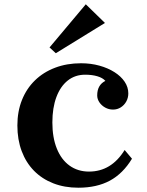

<svg xmlns="http://www.w3.org/2000/svg" viewBox="-20 -855 685 895"><path d="M379.9 -835 469.2 -748 240.2 -606.9 210.9 -633.8ZM595.2 -115.2Q553.2 -45.9 492.2 -12.9Q431.2 20 345.2 20Q280.8 20 228.3 -0.5Q175.8 -21 138.4 -59.1Q101.1 -97.2 81.1 -150.6Q61 -204.1 61 -270Q61 -335.4 82.3 -388.7Q103.5 -441.9 142.8 -480.2Q182.1 -518.6 236.8 -539.3Q291.5 -560.1 357.9 -560.1Q403.3 -560.1 443.1 -549.1Q482.9 -538.1 513.4 -518.8Q543.9 -499.5 561 -474.1Q578.1 -448.7 578.1 -419.9Q578.1 -398.9 568.6 -381.8Q559.1 -364.7 543 -354.5Q526.9 -344.2 506.8 -344.2Q487.3 -344.2 470.5 -353.5Q453.6 -362.8 443.4 -377.9Q433.1 -393.1 433.1 -410.2Q433.1 -459 471.2 -478Q458.5 -492.2 433.8 -499.5Q409.2 -506.8 377 -506.8Q330.1 -506.8 295.9 -479.7Q261.7 -452.6 242.9 -402.6Q224.1 -352.5 224.1 -284.2Q224.1 -213.9 244.9 -162.4Q265.6 -110.8 304.2 -83Q342.8 -55.2 395 -55.2Q499 -55.2 561 -155.8Z"/></svg>

Font: BIZ UDPMincho
Style: Bold
Weight: 700
Designer: TypeBank Co., Ltd.
Foundry: Morisawa Inc.
Version: Version 1.06